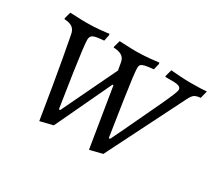

<svg xmlns="http://www.w3.org/2000/svg" viewBox="-104 -697 1000 900"><g transform="rotate(30 396.0 -246.5)"><path d="M398 -307H393L250 -4L181 13Q175 -27 152.5 -161Q130 -295 107 -414Q103 -437 88 -448Q73 -459 45 -460L43 -464L53 -500Q63 -500 90 -498.5Q117 -497 142 -497Q178 -497 214.5 -500.5Q251 -504 261 -506L263 -500L256 -466Q212 -463 198.5 -456Q185 -449 185 -430Q185 -401 205 -265Q225 -129 233 -81H240L382 -377L375 -417Q371 -439 355.5 -449Q340 -459 311 -460L310 -464L320 -500Q330 -500 358 -498.5Q386 -497 413 -497Q444 -497 481.5 -500.5Q519 -504 531 -506L533 -500L525 -466Q494 -463 479 -459.5Q464 -456 459 -450Q454 -444 454 -431Q454 -405 474.5 -267.5Q495 -130 503 -81H510Q534 -132 543 -149Q606 -281 640 -354.5Q674 -428 674 -440Q674 -452 663 -457Q652 -462 627 -462H590L588 -466L598 -503Q608 -502 642 -499.5Q676 -497 707 -497Q736 -497 760 -498Q784 -499 792 -500L782 -460Q760 -458 749.5 -451Q739 -444 728 -422L518 -4L450 13Z"/></g></svg>

Font: Alegreya SC
Style: Italic
Weight: 400
Italic angle: -7°
Designer: Juan Pablo del Peral
Foundry: Huerta Tipografica
Version: Version 2.007; ttfautohint (v1.6)